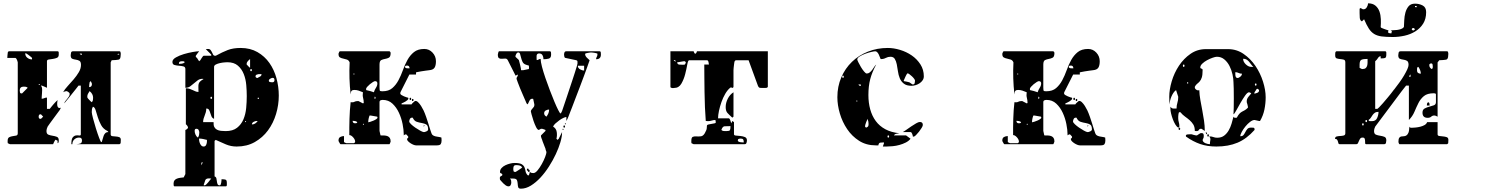

<svg xmlns="http://www.w3.org/2000/svg" viewBox="-20 -856 9040 1157"><path d="M340 -193Q336 -188 325.5 -173.5Q315 -159 303 -143Q291 -127 281 -113Q271 -99 267 -93Q260 -78 260 -67Q260 -49 271.5 -44.5Q283 -40 297 -38Q311 -36 322.5 -31.5Q334 -27 334 -11Q334 -6 333.5 -0.5Q333 5 327 7V-8Q325 -8 320 -11.5Q315 -15 313 -13Q311 -11 306 -0.5Q301 10 300 13H40L27 7Q26 6 26 1Q26 -4 26 -7Q26 -24 35.5 -29Q45 -34 56.5 -35.5Q68 -37 77.5 -39Q87 -41 87 -53V-480Q87 -482 84.5 -489.5Q82 -497 80 -500Q79 -502 76.5 -504.5Q74 -507 73 -507H24Q24 -510 25 -523Q26 -536 27 -540Q27 -542 29.5 -544.5Q32 -547 33 -547H327Q334 -547 334 -538Q334 -529 334 -527Q334 -512 323 -507.5Q312 -503 298.5 -501Q285 -499 274 -497.5Q263 -496 263 -487V-327Q260 -328 248.5 -333.5Q237 -339 233 -340H227Q228 -339 230.5 -333.5Q233 -328 233 -327Q234 -323 234 -313.5Q234 -304 233 -293.5Q232 -283 231.5 -273.5Q231 -264 231 -261Q240 -261 247 -264.5Q254 -268 263 -268V-200H280Q283 -204 288.5 -211Q294 -218 300.5 -225.5Q307 -233 314 -240.5Q321 -248 327 -253Q326 -248 325 -239Q324 -230 325 -221.5Q326 -213 331 -208Q336 -203 347 -207ZM647 -47Q647 -37 656.5 -35.5Q666 -34 677.5 -33.5Q689 -33 698.5 -29.5Q708 -26 708 -13L707 7Q706 8 703.5 10.5Q701 13 700 13H440Q455 12 464.5 8.5Q474 5 474 -10Q474 -27 457 -27Q440 -27 428 -16Q416 -5 416 13H410Q410 -19 419 -29Q428 -39 438.5 -40Q449 -41 458 -39.5Q467 -38 467 -47V-340H453Q449 -334 437.5 -320Q426 -306 413.5 -290Q401 -274 389.5 -260Q378 -246 373 -240L367 -233Q369 -241 374.5 -247.5Q380 -254 385.5 -261Q391 -268 395.5 -275Q400 -282 400 -290Q400 -296 392 -301.5Q384 -307 380 -307Q377 -307 369.5 -304.5Q362 -302 360 -300Q370 -318 388 -337.5Q406 -357 424 -378Q442 -399 455 -421Q468 -443 468 -465Q468 -484 458.5 -489.5Q449 -495 437 -496.5Q425 -498 415.5 -502Q406 -506 406 -523Q406 -529 408 -538Q410 -547 420 -547H700Q704 -547 705.5 -543.5Q707 -540 707.5 -535.5Q708 -531 707.5 -527.5Q707 -524 707 -523Q707 -499 694.5 -496.5Q682 -494 653 -493L647 -480ZM173 -507Q173 -507 169.5 -510.5Q166 -514 160.5 -518Q155 -522 149.5 -526.5Q144 -531 140 -533Q139 -534 136 -534.5Q133 -535 132 -535Q132 -518 144.5 -508Q157 -498 173 -498ZM473 -533H460Q465 -525 473 -525ZM693 -533 687 -527H700ZM534 -350Q534 -353 533 -353Q533 -355 530.5 -360Q528 -365 527 -367Q525 -366 522.5 -363.5Q520 -361 520 -360Q519 -357 518 -345.5Q517 -334 517 -331Q534 -331 534 -350ZM220 -347Q221 -350 217 -350Q213 -350 213 -347Q214 -344 216.5 -344Q219 -344 220 -347ZM147 -327Q141 -332 135.5 -333Q130 -334 123 -334Q99 -334 99 -311Q99 -305 100.5 -299Q102 -293 110 -293H113ZM541 -267Q541 -290 520 -307Q514 -298 510 -290.5Q506 -283 506 -273L507 -267Q508 -265 511.5 -261Q515 -257 519.5 -252.5Q524 -248 527.5 -244.5Q531 -241 533 -240Q539 -246 540 -253Q541 -260 541 -267ZM593 0Q596 -7 598.5 -17.5Q601 -28 604.5 -37.5Q608 -47 614.5 -53.5Q621 -60 633 -60Q632 -64 627 -67Q602 -79 589.5 -102Q577 -125 569.5 -149Q562 -173 556.5 -191.5Q551 -210 540 -213Q535 -204 534 -197Q533 -190 533 -180Q533 -172 540.5 -143Q548 -114 558 -82Q568 -50 577.5 -25Q587 0 590 0ZM240 -153Q239 -155 233.5 -160Q228 -165 227 -167H223Q217 -167 215 -162.5Q213 -158 213 -153Q213 -140 223 -140H227Z M1280 -520Q1320 -542 1352.5 -554.5Q1385 -567 1430 -567Q1488 -567 1531.5 -542Q1575 -517 1603.5 -476.5Q1632 -436 1646 -384.5Q1660 -333 1660 -280Q1660 -224 1643.5 -169Q1627 -114 1595 -70.5Q1563 -27 1515.5 0Q1468 27 1406 27Q1372 27 1341 14Q1310 1 1280 -13L1273 -7V207Q1282 210 1284 219Q1286 228 1287 237Q1288 246 1291 253.5Q1294 261 1304 261Q1308 261 1310 256Q1312 251 1313 245Q1314 239 1314.5 233Q1315 227 1315 224Q1333 224 1340 227Q1347 230 1347 247Q1347 249 1347 258Q1347 267 1340 267H1033Q1027 267 1026.5 260Q1026 253 1026 250Q1026 238 1031.5 231Q1037 224 1046 220.5Q1055 217 1065.5 215.5Q1076 214 1087 213L1097 193V-73Q1100 -73 1106.5 -78Q1113 -83 1113 -87Q1114 -90 1108.5 -98Q1103 -106 1100 -107V-324Q1113 -324 1123 -320.5Q1133 -317 1141.5 -313Q1150 -309 1158 -305.5Q1166 -302 1176 -302Q1176 -320 1175.5 -331Q1175 -342 1177 -350Q1179 -358 1185.5 -364.5Q1192 -371 1207 -380Q1204 -381 1200 -381Q1184 -381 1172 -372.5Q1160 -364 1149 -354Q1138 -344 1126 -335.5Q1114 -327 1097 -327V-440Q1097 -453 1085 -456Q1073 -459 1058 -460Q1043 -461 1031 -464.5Q1019 -468 1019 -483Q1019 -498 1040 -510Q1061 -522 1088 -530Q1115 -538 1141 -542.5Q1167 -547 1177 -547H1180Q1177 -544 1169.5 -533.5Q1162 -523 1160 -520V-513Q1161 -511 1163 -510Q1166 -507 1167 -507Q1168 -504 1173.5 -496.5Q1179 -489 1180 -487L1187 -493Q1188 -495 1193.5 -503.5Q1199 -512 1200 -513Q1201 -515 1203.5 -517.5Q1206 -520 1207 -520H1253V-527L1220 -560L1233 -561Q1244 -561 1249 -554.5Q1254 -548 1257.5 -540.5Q1261 -533 1264.5 -526.5Q1268 -520 1277 -520ZM1487 -500Q1480 -495 1473 -487Q1466 -479 1466 -470Q1466 -467 1467 -467Q1469 -464 1476.5 -456.5Q1484 -449 1487 -447ZM1093 -480Q1092 -486 1086.5 -486.5Q1081 -487 1077 -487Q1068 -487 1063 -484Q1058 -481 1058 -471Q1067 -471 1076.5 -472.5Q1086 -474 1093 -480ZM1267 -120Q1266 -101 1271.5 -90.5Q1277 -80 1287.5 -74.5Q1298 -69 1311.5 -67.5Q1325 -66 1340 -66Q1383 -66 1408.5 -86Q1434 -106 1447 -137Q1460 -168 1463.5 -205Q1467 -242 1467 -277Q1467 -308 1464 -343.5Q1461 -379 1449 -409.5Q1437 -440 1413.5 -460.5Q1390 -481 1350 -481Q1346 -481 1333 -480Q1320 -479 1306 -476Q1292 -473 1281 -467.5Q1270 -462 1270 -453V-140Q1259 -144 1254.5 -154.5Q1250 -165 1247 -175.5Q1244 -186 1239.5 -194Q1235 -202 1223 -202Q1223 -189 1220 -179Q1217 -169 1213.5 -160Q1210 -151 1207 -141.5Q1204 -132 1204 -120ZM1493 -427Q1498 -427 1498 -433.5Q1498 -440 1493 -440Q1488 -440 1488 -433.5Q1488 -427 1493 -427ZM1520 -393Q1521 -389 1527 -387Q1527 -386 1530 -386Q1533 -386 1533 -387Q1541 -391 1548.5 -395.5Q1556 -400 1556 -409Q1554 -409 1548 -409.5Q1542 -410 1536 -409Q1530 -408 1525 -405.5Q1520 -403 1520 -397ZM1634 -373Q1634 -378 1632 -382.5Q1630 -387 1623 -387Q1618 -387 1609 -382Q1600 -377 1600 -370Q1600 -363 1607.5 -361.5Q1615 -360 1620 -360Q1634 -360 1634 -373ZM1253 -260Q1258 -260 1258 -266.5Q1258 -273 1253 -273Q1248 -273 1248 -266.5Q1248 -260 1253 -260ZM1540 -267H1533V-260H1540ZM1460 -120Q1463 -121 1463 -123.5Q1463 -126 1460 -127Q1457 -127 1457 -123Q1457 -119 1460 -120ZM1527 -127Q1518 -127 1508 -121.5Q1498 -116 1498 -106Q1509 -106 1518 -112Q1527 -118 1533 -127ZM1181 -58Q1181 -65 1177 -72.5Q1173 -80 1163 -80Q1153 -80 1153 -67Q1153 -56 1158.5 -44Q1164 -32 1173 -27Q1178 -36 1179.5 -42.5Q1181 -49 1181 -58ZM1227 -13Q1216 -16 1203.5 -18.5Q1191 -21 1179 -21Q1179 -15 1180.5 -6.5Q1182 2 1185.5 9.5Q1189 17 1194 22Q1199 27 1207 27Q1218 27 1222.5 16.5Q1227 6 1227 -3ZM1200 120Q1195 122 1194 125.5Q1193 129 1193 133V140L1200 127ZM1240 219Q1221 219 1217 230Q1213 241 1207 260Q1209 261 1213 261Q1217 261 1223 255.5Q1229 250 1234.5 243Q1240 236 1245 229.5Q1250 223 1253 220Z M2460 -227Q2461 -230 2469 -237.5Q2477 -245 2480 -247Q2489 -250 2499 -240.5Q2509 -231 2517.5 -217.5Q2526 -204 2532.5 -190.5Q2539 -177 2540 -173Q2542 -169 2548 -151.5Q2554 -134 2560.5 -113.5Q2567 -93 2572.5 -75Q2578 -57 2580 -53Q2583 -44 2590 -40Q2597 -36 2605.5 -34Q2614 -32 2623 -31Q2632 -30 2640 -27L2641 -10Q2641 4 2636 12Q2631 20 2613 20H2487Q2481 20 2472 16.5Q2463 13 2454.5 7.5Q2446 2 2439.5 -4.5Q2433 -11 2433 -17V-20Q2434 -21 2437 -23.5Q2440 -26 2440 -27V-33Q2438 -36 2433 -41Q2428 -46 2427 -47Q2425 -47 2419.5 -44.5Q2414 -42 2413 -40V-47Q2413 -73 2406 -108.5Q2399 -144 2384 -176.5Q2369 -209 2345 -231.5Q2321 -254 2286 -254Q2280 -254 2273.5 -251.5Q2267 -249 2267 -240V-67L2273 -40Q2285 -40 2296 -39.5Q2307 -39 2315.5 -35.5Q2324 -32 2329 -24.5Q2334 -17 2334 -3Q2334 -1 2333 0Q2332 2 2330 8Q2329 11 2327 13H2033Q2031 13 2029 10Q2027 7 2025 3Q2022 -1 2020 -7V-10Q2020 -25 2030.5 -30.5Q2041 -36 2053 -36V0Q2053 1 2058.5 3.5Q2064 6 2067 7H2113Q2119 3 2120 0V-3Q2120 -15 2108 -28.5Q2096 -42 2085 -42Q2085 -63 2085 -88.5Q2085 -114 2086 -140Q2087 -166 2088.5 -191.5Q2090 -217 2093 -240Q2108 -238 2115.5 -242.5Q2123 -247 2137 -247H2140L2167 -233Q2168 -233 2169 -234Q2170 -234 2170.5 -234.5Q2171 -235 2172 -235Q2172 -252 2168 -266.5Q2164 -281 2167 -300Q2153 -306 2141 -310Q2129 -314 2115 -314Q2104 -314 2099 -309Q2094 -304 2093 -287Q2082 -383 2087 -480Q2082 -493 2070.5 -497Q2059 -501 2048 -503Q2037 -505 2028.5 -510Q2020 -515 2020 -530V-533Q2021 -536 2023.5 -541.5Q2026 -547 2027 -547H2327Q2328 -546 2330 -545Q2333 -542 2333 -540Q2334 -540 2334 -537Q2334 -514 2323.5 -508.5Q2313 -503 2300.5 -501Q2288 -499 2277.5 -494Q2267 -489 2267 -467V-327Q2267 -310 2270.5 -308Q2274 -306 2285 -306Q2322 -306 2344 -325Q2366 -344 2381 -372Q2396 -400 2408 -433.5Q2420 -467 2435.5 -495Q2451 -523 2474.5 -542Q2498 -561 2537 -561Q2566 -561 2586.5 -539Q2607 -517 2607 -487Q2607 -461 2598.5 -448Q2590 -435 2567 -433Q2558 -432 2544 -430Q2530 -428 2517.5 -426Q2505 -424 2496 -422Q2487 -420 2487 -420V-407H2447L2393 -300Q2392 -299 2392 -293Q2392 -288 2399 -283.5Q2406 -279 2414.5 -275.5Q2423 -272 2430.5 -269.5Q2438 -267 2440 -267Q2441 -266 2441 -263Q2441 -258 2435.5 -253Q2430 -248 2423 -244Q2416 -240 2409.5 -237Q2403 -234 2400 -233V-227ZM2448 -444Q2448 -461 2433 -461Q2429 -461 2425.5 -460Q2422 -459 2420 -453Q2422 -445 2433.5 -444.5Q2445 -444 2448 -444ZM2113 -407Q2116 -407 2116 -410Q2116 -413 2113 -413Q2110 -414 2110 -410Q2110 -406 2113 -407ZM2254 -353Q2254 -367 2240 -367Q2236 -367 2227 -361.5Q2218 -356 2209 -348.5Q2200 -341 2193 -333Q2186 -325 2186 -320Q2186 -316 2187 -313Q2198 -311 2210 -307.5Q2222 -304 2233 -300Q2237 -314 2245.5 -327Q2254 -340 2254 -353ZM2240 -260Q2243 -262 2243 -267Q2243 -272 2240 -273Q2237 -275 2237 -266.5Q2237 -258 2240 -260ZM2453 -253Q2448 -253 2448 -260Q2448 -267 2453 -267Q2458 -267 2458 -260Q2458 -253 2453 -253ZM2467 -247Q2462 -247 2462 -253.5Q2462 -260 2467 -260Q2472 -260 2472 -253.5Q2472 -247 2467 -247ZM2207 -160Q2199 -139 2199 -119Q2202 -119 2211.5 -122Q2221 -125 2230.5 -129Q2240 -133 2247.5 -138Q2255 -143 2255 -147Q2255 -149 2253 -153L2213 -160ZM2463 -147Q2454 -147 2450 -139Q2446 -131 2446 -124Q2446 -118 2457 -107.5Q2468 -97 2482.5 -87Q2497 -77 2511.5 -69Q2526 -61 2533 -60Q2538 -59 2549 -64Q2560 -69 2560 -76Q2560 -99 2549 -105.5Q2538 -112 2522.5 -114.5Q2507 -117 2491.5 -122Q2476 -127 2467 -147ZM2133 -120Q2127 -125 2120 -126.5Q2113 -128 2105 -128Q2105 -113 2120 -113Q2124 -113 2128 -114Q2132 -115 2133 -120ZM2173 -107Q2174 -110 2170 -110Q2166 -110 2167 -107Q2167 -104 2170 -104Q2173 -104 2173 -107ZM2533 -93V-100H2540Z M3593 -547Q3600 -547 3600.5 -538Q3601 -529 3601 -527Q3601 -499 3572 -499Q3572 -507 3576 -513Q3580 -519 3580 -527V-533Q3578 -534 3572.5 -535.5Q3567 -537 3560.5 -538Q3554 -539 3548.5 -539.5Q3543 -540 3540 -540Q3536 -540 3523 -537.5Q3510 -535 3507 -533Q3506 -532 3506 -530Q3506 -519 3516.5 -508.5Q3527 -498 3533 -493Q3529 -481 3520 -456Q3511 -431 3499.5 -399.5Q3488 -368 3474.5 -333Q3461 -298 3449 -266.5Q3437 -235 3427.5 -210Q3418 -185 3413 -173Q3410 -165 3404.5 -151Q3399 -137 3393 -127V-151Q3387 -151 3375 -145.5Q3363 -140 3350.5 -131Q3338 -122 3327 -112Q3316 -102 3313 -93Q3332 -82 3335 -60Q3338 -38 3333 -20L3340 -13Q3344 -16 3347 -20L3367 -60V-57Q3367 -33 3357 1Q3347 35 3329.5 72.5Q3312 110 3288 147.5Q3264 185 3236.5 214.5Q3209 244 3179 262.5Q3149 281 3119 281Q3105 281 3102.5 271.5Q3100 262 3099.5 250.5Q3099 239 3095 229.5Q3091 220 3073 220H3053Q3059 226 3060 231.5Q3061 237 3061 244Q3061 252 3057 259.5Q3053 267 3044 267Q3036 267 3028 261.5Q3020 256 3013 249Q3006 242 3000.5 235.5Q2995 229 2993 227Q2992 224 2992 217Q2992 211 2994.5 208.5Q2997 206 2999.5 205Q3002 204 3004.5 202.5Q3007 201 3007 197Q3007 193 3005 191.5Q3003 190 3000 189Q2997 188 2995 186.5Q2993 185 2993 180Q2993 167 3002.5 156.5Q3012 146 3026 139.5Q3040 133 3054.5 129.5Q3069 126 3080 126Q3111 126 3123.5 133.5Q3136 141 3140.5 152Q3145 163 3147 176Q3149 189 3160 200Q3161 201 3163 201Q3166 201 3167 200Q3168 198 3170.5 190Q3173 182 3173 180Q3179 185 3183.5 186Q3188 187 3194 187Q3206 187 3219.5 170.5Q3233 154 3245 132.5Q3257 111 3265 90Q3273 69 3273 60Q3271 56 3270 52Q3269 49 3268 45.5Q3267 42 3267 40Q3266 38 3263 30Q3260 22 3256.5 13Q3253 4 3250 -3.5Q3247 -11 3247 -13Q3245 -17 3242.5 -24.5Q3240 -32 3240 -33V-40L3267 -67V-73Q3266 -74 3258 -76.5Q3250 -79 3247 -80H3240Q3239 -80 3233.5 -76.5Q3228 -73 3227 -73Q3219 -73 3210.5 -90Q3202 -107 3195 -127.5Q3188 -148 3183.5 -165.5Q3179 -183 3179 -184Q3179 -190 3182.5 -194.5Q3186 -199 3189.5 -203Q3193 -207 3196.5 -211.5Q3200 -216 3200 -223V-227L3193 -260Q3191 -261 3187 -261Q3176 -261 3170 -248Q3164 -235 3160 -227L3153 -233Q3153 -234 3146.5 -248.5Q3140 -263 3131.5 -283Q3123 -303 3114 -324Q3105 -345 3100 -360L3093 -380V-387Q3094 -388 3097 -393.5Q3100 -399 3100 -400V-407L3087 -400L3040 -493Q3035 -503 3025 -503Q3015 -503 3005 -502Q2995 -501 2987.5 -505Q2980 -509 2980 -527Q2980 -531 2982.5 -539Q2985 -547 2987 -547H3293Q3300 -547 3300.5 -538Q3301 -529 3301 -527Q3301 -507 3287.5 -503Q3274 -499 3255 -499Q3255 -513 3249 -523.5Q3243 -534 3229 -534Q3221 -534 3217.5 -530Q3214 -526 3213.5 -520Q3213 -514 3213.5 -507Q3214 -500 3214 -494Q3221 -494 3226 -497.5Q3231 -501 3238 -501Q3238 -484 3246 -453.5Q3254 -423 3266.5 -386.5Q3279 -350 3293.5 -312Q3308 -274 3321 -243Q3334 -212 3344 -192.5Q3354 -173 3357 -173H3360L3367 -187Q3370 -196 3377 -216.5Q3384 -237 3392.5 -262.5Q3401 -288 3410.5 -316.5Q3420 -345 3428.5 -370.5Q3437 -396 3443.5 -416.5Q3450 -437 3453 -447Q3454 -450 3457 -460Q3460 -470 3460 -473V-480Q3460 -484 3459.5 -487.5Q3459 -491 3453 -493L3387 -507Q3382 -508 3380.5 -515.5Q3379 -523 3379 -527Q3379 -533 3381.5 -540Q3384 -547 3393 -547ZM3167 -440Q3168 -443 3168 -450Q3168 -462 3164 -462Q3160 -462 3147 -467Q3134 -472 3128.5 -484Q3123 -496 3120 -508.5Q3117 -521 3114 -530.5Q3111 -540 3103 -540Q3096 -540 3091 -531Q3086 -522 3086 -516Q3086 -514 3087 -513Q3087 -513 3090 -510Q3093 -507 3097 -503.5Q3101 -500 3104 -497Q3107 -494 3107 -493Q3108 -490 3110 -481.5Q3112 -473 3114.5 -463.5Q3117 -454 3118.5 -445.5Q3120 -437 3120 -433H3133ZM3500 -460H3462Q3462 -446 3475 -438.5Q3488 -431 3500 -431ZM3289 -196Q3279 -196 3269 -190.5Q3259 -185 3259 -173Q3259 -161 3273 -153Q3281 -164 3285 -174Q3289 -184 3289 -196ZM3387 -107Q3384 -106 3384 -110Q3384 -114 3387 -113Q3390 -113 3390 -110Q3390 -107 3387 -107ZM3380 -87Q3375 -87 3375 -93.5Q3375 -100 3380 -100Q3385 -100 3385 -93.5Q3385 -87 3380 -87ZM3373 -73Q3370 -73 3370 -77Q3370 -81 3373 -80Q3376 -79 3376 -76.5Q3376 -74 3373 -73ZM3087 180Q3089 179 3094.5 175.5Q3100 172 3107 167.5Q3114 163 3119.5 159Q3125 155 3127 153Q3121 144 3111.5 141.5Q3102 139 3092 139Q3079 139 3076 145.5Q3073 152 3073 164Q3073 169 3074.5 174.5Q3076 180 3083 180ZM3167 180Q3160 180 3162 173H3160Q3155 173 3155 166.5Q3155 160 3160 160Q3167 160 3165 167H3167Q3172 167 3172 173.5Q3172 180 3167 180Z M4607 -333Q4607 -332 4604.5 -329.5Q4602 -327 4600 -327Q4599 -326 4591 -326Q4583 -326 4579 -326Q4569 -326 4560.5 -326.5Q4552 -327 4547 -340L4491 -493H4413L4407 -487Q4406 -486 4405 -479.5Q4404 -473 4403 -464.5Q4402 -456 4401 -447.5Q4400 -439 4400 -433V-333Q4398 -327 4396 -326.5Q4394 -326 4391.5 -327Q4389 -328 4386.5 -329Q4384 -330 4380 -327Q4364 -314 4350.5 -291Q4337 -268 4327.5 -241Q4318 -214 4312.5 -188Q4307 -162 4307 -143H4373Q4374 -143 4376.5 -139.5Q4379 -136 4380 -133L4387 -113L4393 -127L4403 -120V-47Q4403 -40 4415 -39Q4427 -38 4442 -36.5Q4457 -35 4469 -30Q4481 -25 4481 -10Q4481 -4 4478.5 4.5Q4476 13 4467 13H4160L4147 7Q4146 6 4146 1Q4146 -4 4146 -7Q4146 -28 4155 -31.5Q4164 -35 4176.5 -34Q4189 -33 4203 -34.5Q4217 -36 4227 -53Q4239 -74 4239 -84Q4239 -94 4240 -99Q4241 -104 4249.5 -106Q4258 -108 4287 -113Q4295 -115 4293 -122Q4291 -129 4291 -133Q4280 -133 4269 -129.5Q4258 -126 4247 -126L4233 -127Q4230 -164 4228 -209.5Q4226 -255 4225.5 -301.5Q4225 -348 4224.5 -391Q4224 -434 4224 -467H4252Q4252 -471 4249.5 -482Q4247 -493 4240 -493H4133Q4126 -493 4121.5 -467Q4117 -441 4109 -409.5Q4101 -378 4086 -352Q4071 -326 4043 -326Q4043 -326 4039 -325.5Q4035 -325 4031 -325.5Q4027 -326 4023.5 -327.5Q4020 -329 4020 -333V-547H4160Q4160 -545 4162.5 -540Q4165 -535 4167 -533H4173Q4175 -535 4177.5 -540Q4180 -545 4180 -547H4607ZM4053 -487Q4051 -491 4047 -493Q4046 -494 4043 -494Q4041 -494 4040 -493Q4041 -489 4047 -487Q4047 -486 4050 -486Q4052 -486 4053 -487ZM4060 -480Q4063 -468 4072 -467Q4081 -466 4090 -466Q4092 -466 4098.5 -466Q4105 -466 4107 -467Q4108 -468 4110.5 -473Q4113 -478 4113 -480Q4113 -481 4110.5 -483.5Q4108 -486 4107 -487H4100ZM4393 -147Q4374 -164 4363.5 -175.5Q4353 -187 4353 -211Q4353 -236 4365.5 -261Q4378 -286 4400 -300V-153ZM4382 -96Q4358 -96 4346 -95Q4334 -94 4327 -73Q4333 -67 4341 -66.5Q4349 -66 4357 -66Q4375 -66 4378.5 -71.5Q4382 -77 4382 -96ZM4462 2Q4462 -10 4458.5 -15.5Q4455 -21 4443 -21Q4438 -21 4432 -19Q4426 -17 4426 -10Q4426 -5 4431 -2.5Q4436 0 4442.5 1Q4449 2 4454.5 2Q4460 2 4462 2Z M5257 20Q5200 20 5157 -7.5Q5114 -35 5085 -78Q5056 -121 5041 -172Q5026 -223 5026 -270Q5026 -335 5049.5 -389.5Q5073 -444 5114 -483.5Q5155 -523 5210.5 -545Q5266 -567 5330 -567Q5365 -567 5403.5 -555.5Q5442 -544 5474 -522Q5506 -500 5526.5 -468Q5547 -436 5547 -396Q5547 -383 5540 -372.5Q5533 -362 5522 -354.5Q5511 -347 5498 -343Q5485 -339 5473 -339Q5443 -339 5426.5 -352Q5410 -365 5402 -384.5Q5394 -404 5391 -426.5Q5388 -449 5384 -468.5Q5380 -488 5372 -501Q5364 -514 5346 -514Q5331 -514 5318 -507Q5305 -500 5290 -500H5287Q5285 -503 5282.5 -510.5Q5280 -518 5276 -526.5Q5272 -535 5266.5 -541Q5261 -547 5254 -547Q5248 -547 5230.5 -543Q5213 -539 5194 -532Q5175 -525 5160.5 -516Q5146 -507 5146 -497Q5146 -494 5152.5 -480.5Q5159 -467 5168 -452Q5177 -437 5187 -425Q5197 -413 5203 -413Q5213 -413 5221 -419.5Q5229 -426 5235.5 -434.5Q5242 -443 5247.5 -452Q5253 -461 5260 -467Q5235 -421 5224 -379Q5213 -337 5213 -283Q5213 -237 5224 -197Q5235 -157 5257.5 -126.5Q5280 -96 5315.5 -77Q5351 -58 5400 -53Q5397 -53 5383.5 -50.5Q5370 -48 5367 -40H5440L5467 -20Q5456 -6 5438 3Q5420 12 5400 17.5Q5380 23 5359.5 25Q5339 27 5323 27H5300L5307 7L5306 2Q5295 2 5285 3.5Q5275 5 5273 20ZM5494 -370Q5494 -374 5488.5 -381.5Q5483 -389 5475.5 -396Q5468 -403 5460.5 -408.5Q5453 -414 5450 -414Q5448 -414 5447 -413Q5445 -411 5442 -405.5Q5439 -400 5436 -393.5Q5433 -387 5430.5 -381Q5428 -375 5427 -373Q5426 -373 5426 -370Q5426 -368 5427 -367Q5431 -367 5443.5 -364Q5456 -361 5460 -360Q5462 -359 5470 -353Q5478 -347 5480 -347Q5490 -347 5492 -355.5Q5494 -364 5494 -370ZM5060 -387Q5065 -387 5065 -393.5Q5065 -400 5060 -400Q5055 -400 5055 -393.5Q5055 -387 5060 -387ZM5167 -347H5153Q5157 -338 5167 -338ZM5147 -247Q5147 -250 5143 -250Q5139 -250 5140 -247Q5141 -244 5143.5 -244Q5146 -244 5147 -247ZM5193 -93Q5196 -88 5200 -87Q5210 -91 5212 -96Q5214 -101 5214 -109Q5214 -118 5212.5 -124.5Q5211 -131 5207 -140Q5207 -137 5204.5 -131.5Q5202 -126 5199.5 -119.5Q5197 -113 5195 -106.5Q5193 -100 5193 -97ZM5420 -60Q5428 -64 5442 -74Q5456 -84 5471.5 -94.5Q5487 -105 5501 -113Q5515 -121 5523 -121Q5541 -121 5541 -103Q5541 -97 5534 -85.5Q5527 -74 5518 -62.5Q5509 -51 5500 -42Q5491 -33 5487 -33H5481Q5481 -38 5477 -49Q5473 -60 5467 -60ZM5333 -27Q5338 -27 5338 -33.5Q5338 -40 5333 -40Q5328 -40 5328 -33.5Q5328 -27 5333 -27Z M6460 -227Q6461 -230 6469 -237.5Q6477 -245 6480 -247Q6489 -250 6499 -240.5Q6509 -231 6517.5 -217.5Q6526 -204 6532.5 -190.5Q6539 -177 6540 -173Q6542 -169 6548 -151.5Q6554 -134 6560.5 -113.5Q6567 -93 6572.5 -75Q6578 -57 6580 -53Q6583 -44 6590 -40Q6597 -36 6605.5 -34Q6614 -32 6623 -31Q6632 -30 6640 -27L6641 -10Q6641 4 6636 12Q6631 20 6613 20H6487Q6481 20 6472 16.5Q6463 13 6454.5 7.5Q6446 2 6439.5 -4.5Q6433 -11 6433 -17V-20Q6434 -21 6437 -23.5Q6440 -26 6440 -27V-33Q6438 -36 6433 -41Q6428 -46 6427 -47Q6425 -47 6419.5 -44.5Q6414 -42 6413 -40V-47Q6413 -73 6406 -108.5Q6399 -144 6384 -176.5Q6369 -209 6345 -231.5Q6321 -254 6286 -254Q6280 -254 6273.5 -251.5Q6267 -249 6267 -240V-67L6273 -40Q6285 -40 6296 -39.5Q6307 -39 6315.5 -35.5Q6324 -32 6329 -24.5Q6334 -17 6334 -3Q6334 -1 6333 0Q6332 2 6330 8Q6329 11 6327 13H6033Q6031 13 6029 10Q6027 7 6025 3Q6022 -1 6020 -7V-10Q6020 -25 6030.5 -30.5Q6041 -36 6053 -36V0Q6053 1 6058.5 3.5Q6064 6 6067 7H6113Q6119 3 6120 0V-3Q6120 -15 6108 -28.5Q6096 -42 6085 -42Q6085 -63 6085 -88.5Q6085 -114 6086 -140Q6087 -166 6088.5 -191.5Q6090 -217 6093 -240Q6108 -238 6115.5 -242.5Q6123 -247 6137 -247H6140L6167 -233Q6168 -233 6169 -234Q6170 -234 6170.5 -234.5Q6171 -235 6172 -235Q6172 -252 6168 -266.5Q6164 -281 6167 -300Q6153 -306 6141 -310Q6129 -314 6115 -314Q6104 -314 6099 -309Q6094 -304 6093 -287Q6082 -383 6087 -480Q6082 -493 6070.5 -497Q6059 -501 6048 -503Q6037 -505 6028.5 -510Q6020 -515 6020 -530V-533Q6021 -536 6023.5 -541.5Q6026 -547 6027 -547H6327Q6328 -546 6330 -545Q6333 -542 6333 -540Q6334 -540 6334 -537Q6334 -514 6323.5 -508.5Q6313 -503 6300.5 -501Q6288 -499 6277.5 -494Q6267 -489 6267 -467V-327Q6267 -310 6270.5 -308Q6274 -306 6285 -306Q6322 -306 6344 -325Q6366 -344 6381 -372Q6396 -400 6408 -433.5Q6420 -467 6435.5 -495Q6451 -523 6474.5 -542Q6498 -561 6537 -561Q6566 -561 6586.5 -539Q6607 -517 6607 -487Q6607 -461 6598.5 -448Q6590 -435 6567 -433Q6558 -432 6544 -430Q6530 -428 6517.5 -426Q6505 -424 6496 -422Q6487 -420 6487 -420V-407H6447L6393 -300Q6392 -299 6392 -293Q6392 -288 6399 -283.5Q6406 -279 6414.5 -275.5Q6423 -272 6430.5 -269.5Q6438 -267 6440 -267Q6441 -266 6441 -263Q6441 -258 6435.5 -253Q6430 -248 6423 -244Q6416 -240 6409.5 -237Q6403 -234 6400 -233V-227ZM6448 -444Q6448 -461 6433 -461Q6429 -461 6425.5 -460Q6422 -459 6420 -453Q6422 -445 6433.5 -444.5Q6445 -444 6448 -444ZM6113 -407Q6116 -407 6116 -410Q6116 -413 6113 -413Q6110 -414 6110 -410Q6110 -406 6113 -407ZM6254 -353Q6254 -367 6240 -367Q6236 -367 6227 -361.5Q6218 -356 6209 -348.5Q6200 -341 6193 -333Q6186 -325 6186 -320Q6186 -316 6187 -313Q6198 -311 6210 -307.5Q6222 -304 6233 -300Q6237 -314 6245.5 -327Q6254 -340 6254 -353ZM6240 -260Q6243 -262 6243 -267Q6243 -272 6240 -273Q6237 -275 6237 -266.5Q6237 -258 6240 -260ZM6453 -253Q6448 -253 6448 -260Q6448 -267 6453 -267Q6458 -267 6458 -260Q6458 -253 6453 -253ZM6467 -247Q6462 -247 6462 -253.5Q6462 -260 6467 -260Q6472 -260 6472 -253.5Q6472 -247 6467 -247ZM6207 -160Q6199 -139 6199 -119Q6202 -119 6211.5 -122Q6221 -125 6230.5 -129Q6240 -133 6247.5 -138Q6255 -143 6255 -147Q6255 -149 6253 -153L6213 -160ZM6463 -147Q6454 -147 6450 -139Q6446 -131 6446 -124Q6446 -118 6457 -107.5Q6468 -97 6482.5 -87Q6497 -77 6511.5 -69Q6526 -61 6533 -60Q6538 -59 6549 -64Q6560 -69 6560 -76Q6560 -99 6549 -105.5Q6538 -112 6522.5 -114.5Q6507 -117 6491.5 -122Q6476 -127 6467 -147ZM6133 -120Q6127 -125 6120 -126.5Q6113 -128 6105 -128Q6105 -113 6120 -113Q6124 -113 6128 -114Q6132 -115 6133 -120ZM6173 -107Q6174 -110 6170 -110Q6166 -110 6167 -107Q6167 -104 6170 -104Q6173 -104 6173 -107ZM6533 -93V-100H6540Z M7380 -560Q7432 -560 7474 -531Q7516 -502 7545.5 -458.5Q7575 -415 7591 -364Q7607 -313 7607 -270Q7607 -233 7599.5 -196Q7592 -159 7573 -127H7567Q7565 -127 7553.5 -130Q7542 -133 7540 -133Q7528 -133 7513 -121.5Q7498 -110 7485 -94Q7472 -78 7463 -61.5Q7454 -45 7454 -35Q7468 -35 7474 -43Q7480 -51 7485 -61Q7490 -71 7497 -79Q7504 -87 7519 -87Q7525 -87 7532.5 -86.5Q7540 -86 7540 -77V-73Q7492 -19 7437 4Q7382 27 7310 27Q7256 27 7212.5 12Q7169 -3 7127 -33Q7126 -34 7126 -37Q7126 -45 7136.5 -46Q7147 -47 7153 -47H7160Q7162 -46 7173.5 -43Q7185 -40 7187 -40H7193Q7195 -41 7203.5 -47Q7212 -53 7213 -53L7220 -54Q7229 -54 7231.5 -49.5Q7234 -45 7234 -37L7233 -27Q7233 -26 7230 -20Q7227 -14 7227 -13Q7227 -6 7232 -1Q7237 4 7244 7Q7251 10 7258.5 11.5Q7266 13 7271 13Q7271 1 7273.5 -11.5Q7276 -24 7267 -33Q7268 -34 7270 -34Q7282 -34 7292 -30Q7302 -26 7315 -26Q7340 -26 7356.5 -38.5Q7373 -51 7384 -70Q7395 -89 7401.5 -111Q7408 -133 7413 -153Q7415 -148 7418.5 -147Q7422 -146 7427 -146Q7431 -146 7433 -147Q7442 -164 7449.5 -171.5Q7457 -179 7464.5 -183Q7472 -187 7480.5 -191.5Q7489 -196 7500 -207V-213Q7500 -215 7497 -226.5Q7494 -238 7493 -240V-247Q7493 -260 7503 -272.5Q7513 -285 7520 -293Q7519 -295 7514 -297.5Q7509 -300 7507 -300Q7497 -300 7483 -280Q7469 -260 7455 -235.5Q7441 -211 7429.5 -190Q7418 -169 7413 -167Q7414 -178 7414.5 -205.5Q7415 -233 7415 -263.5Q7415 -294 7414.5 -321.5Q7414 -349 7413 -360Q7413 -381 7407 -408Q7401 -435 7389 -458.5Q7377 -482 7358 -498Q7339 -514 7313 -514Q7304 -514 7287 -508Q7270 -502 7253.5 -493Q7237 -484 7225 -472.5Q7213 -461 7213 -450Q7213 -446 7215 -444.5Q7217 -443 7220 -442.5Q7223 -442 7225 -440Q7227 -438 7227 -434Q7227 -404 7222 -389Q7217 -374 7209.5 -365.5Q7202 -357 7194 -351Q7186 -345 7180 -333V-330Q7180 -321 7189.5 -315Q7199 -309 7207 -313Q7208 -284 7213.5 -253Q7219 -222 7225 -191Q7231 -160 7235.5 -129Q7240 -98 7240 -70V-67Q7238 -68 7230 -73.5Q7222 -79 7220 -80H7217Q7208 -80 7204.5 -73Q7201 -66 7190 -66Q7183 -66 7180 -67Q7180 -91 7171 -105.5Q7162 -120 7149 -131.5Q7136 -143 7121 -153.5Q7106 -164 7093 -180H7087Q7084 -180 7083 -175.5Q7082 -171 7081 -165Q7080 -159 7080 -153Q7080 -147 7080 -143Q7080 -131 7083.5 -119.5Q7087 -108 7087 -96V-93Q7084 -88 7080 -87Q7071 -92 7062.5 -106Q7054 -120 7047.5 -137.5Q7041 -155 7037 -172Q7033 -189 7033 -200V-213Q7041 -202 7050 -202Q7059 -202 7070 -202Q7070 -221 7075 -236.5Q7080 -252 7080 -270V-273L7067 -313Q7058 -307 7051 -296.5Q7044 -286 7039 -274Q7034 -262 7031 -249.5Q7028 -237 7027 -227L7026 -273Q7026 -316 7041 -366.5Q7056 -417 7084.5 -460Q7113 -503 7154 -531.5Q7195 -560 7247 -560ZM7533 -453Q7525 -460 7519 -468.5Q7513 -477 7506.5 -484.5Q7500 -492 7492 -497Q7484 -502 7471 -502Q7471 -484 7487 -468.5Q7503 -453 7520 -453ZM7113 -453Q7118 -453 7118 -460Q7118 -467 7113 -467Q7108 -467 7108 -460Q7108 -453 7113 -453ZM7464 -412Q7452 -412 7443.5 -416.5Q7435 -421 7424 -421Q7424 -419 7424 -413.5Q7424 -408 7424.5 -402Q7425 -396 7428 -391Q7431 -386 7437 -386Q7445 -386 7454.5 -394Q7464 -402 7464 -412ZM7140 -360H7133V-353H7140ZM7547 -340Q7552 -340 7552 -346.5Q7552 -353 7547 -353Q7542 -353 7542 -346.5Q7542 -340 7547 -340ZM7567 -313Q7563 -319 7560 -320Q7559 -321 7556 -321Q7554 -321 7553 -320Q7552 -318 7547 -310.5Q7542 -303 7540 -300L7538 -292Q7545 -292 7556 -296.5Q7567 -301 7567 -310ZM7087 -73Q7082 -73 7082 -80Q7082 -87 7087 -87Q7092 -87 7092 -80Q7092 -73 7087 -73ZM7254 -50Q7254 -48 7253 -47Q7248 -48 7247 -53Q7246 -54 7246 -57Q7246 -59 7247 -60Q7251 -59 7253 -53Q7254 -53 7254 -50ZM7260 -33Q7255 -33 7255 -40Q7255 -47 7260 -47Q7265 -47 7265 -40Q7265 -33 7260 -33Z M8197 -800Q8209 -800 8216.5 -812.5Q8224 -825 8224 -836Q8252 -836 8268.5 -822Q8285 -808 8292.5 -787Q8300 -766 8301 -740.5Q8302 -715 8300 -693Q8301 -689 8307 -687Q8309 -686 8314.5 -684Q8320 -682 8326.5 -679.5Q8333 -677 8338.5 -675.5Q8344 -674 8347 -673Q8342 -659 8349 -657Q8356 -655 8365 -655Q8365 -661 8367 -665.5Q8369 -670 8360 -673Q8365 -674 8376 -674Q8387 -674 8399 -675.5Q8411 -677 8422.5 -681Q8434 -685 8440 -693Q8441 -709 8442 -733.5Q8443 -758 8449 -780Q8455 -802 8468 -818Q8481 -834 8507 -834Q8532 -834 8553 -823Q8574 -812 8574 -783Q8574 -742 8556 -713.5Q8538 -685 8509 -667Q8480 -649 8444.5 -641Q8409 -633 8374 -633Q8333 -633 8306 -636.5Q8279 -640 8260.5 -651.5Q8242 -663 8228.5 -684Q8215 -705 8200 -740L8187 -727Q8175 -733 8174 -749.5Q8173 -766 8173 -777V-800Q8173 -807 8180 -807Q8181 -807 8186.5 -803.5Q8192 -800 8193 -800ZM8520 -813Q8518 -818 8513 -820H8507V-813ZM8500 -673Q8504 -676 8507 -680Q8504 -684 8500 -687H8493Q8488 -684 8487 -680Q8488 -676 8493 -673ZM8700 -547Q8704 -547 8705.5 -543.5Q8707 -540 8707.5 -535.5Q8708 -531 8707.5 -527.5Q8707 -524 8707 -523Q8707 -499 8694.5 -496.5Q8682 -494 8653 -493L8643 -480V-153Q8642 -154 8635.5 -156.5Q8629 -159 8627 -160H8623Q8612 -160 8604.5 -153Q8597 -146 8583 -146Q8552 -146 8552 -177Q8552 -195 8564.5 -202Q8577 -209 8592.5 -213Q8608 -217 8620.5 -221.5Q8633 -226 8633 -240V-287Q8633 -292 8628 -293Q8623 -294 8620 -294Q8581 -294 8560.5 -277Q8540 -260 8527.5 -235Q8515 -210 8503.5 -182.5Q8492 -155 8470 -133V-340H8453L8427 -307L8267 -93Q8260 -78 8260 -67Q8260 -49 8271.5 -44.5Q8283 -40 8297 -38Q8311 -36 8322.5 -31.5Q8334 -27 8334 -10Q8334 -4 8332 4.5Q8330 13 8320 13H8213Q8207 13 8206.5 7Q8206 1 8206 -6.5Q8206 -14 8203.5 -20.5Q8201 -27 8191 -27Q8181 -27 8176.5 -20.5Q8172 -14 8169 -6.5Q8166 1 8163 7Q8160 13 8153 13H8053Q8047 13 8045.5 8Q8044 3 8042.5 -3Q8041 -9 8037.5 -14Q8034 -19 8025 -19Q8025 -31 8034.5 -33.5Q8044 -36 8056 -36.5Q8068 -37 8077.5 -39.5Q8087 -42 8087 -53V-480Q8087 -494 8077.5 -496.5Q8068 -499 8056.5 -500Q8045 -501 8035.5 -504Q8026 -507 8026 -521Q8026 -524 8026 -531.5Q8026 -539 8027 -540Q8027 -542 8029.5 -544.5Q8032 -547 8033 -547H8327Q8334 -547 8334 -538Q8334 -529 8334 -527Q8334 -509 8326 -506.5Q8318 -504 8300 -504V-517Q8290 -517 8283.5 -506Q8277 -495 8267 -487V-200H8280Q8281 -200 8290.5 -209Q8300 -218 8313.5 -234Q8327 -250 8344 -270Q8361 -290 8378 -313V-315H8380Q8397 -337 8413 -359Q8429 -381 8441 -401.5Q8453 -422 8460.5 -438.5Q8468 -455 8468 -465Q8468 -484 8458.5 -489.5Q8449 -495 8437 -496.5Q8425 -498 8415.5 -502Q8406 -506 8406 -523Q8406 -529 8408 -538Q8410 -547 8420 -547ZM8190 -440Q8203 -440 8209.5 -445.5Q8216 -451 8218.5 -460Q8221 -469 8221 -479.5Q8221 -490 8221 -501Q8196 -501 8184.5 -496Q8173 -491 8173 -467V-447L8187 -440ZM8593 -463Q8593 -449 8607 -440Q8613 -442 8613.5 -447Q8614 -452 8614 -457Q8614 -462 8612.5 -468Q8611 -474 8603 -474Q8601 -474 8600 -473Q8596 -472 8593 -467ZM8542 -412Q8542 -423 8537.5 -434Q8533 -445 8527 -453Q8520 -452 8519.5 -444Q8519 -436 8519 -432Q8519 -412 8542 -412ZM8480 -407Q8472 -402 8472 -393H8480ZM8380 -315Q8397 -314 8399.5 -306Q8402 -298 8402 -283Q8388 -283 8383 -292.5Q8378 -302 8378 -313ZM8578 -220Q8578 -225 8579.5 -231.5Q8581 -238 8587 -240Q8593 -238 8594 -231.5Q8595 -225 8595 -220ZM8287 -182Q8273 -182 8265 -176.5Q8257 -171 8251.5 -163Q8246 -155 8241 -147Q8236 -139 8227 -133Q8228 -126 8236 -126Q8244 -126 8248 -126Q8270 -126 8278.5 -144.5Q8287 -163 8287 -182ZM8213 -120Q8218 -120 8218 -126.5Q8218 -133 8213 -133Q8208 -133 8208 -126.5Q8208 -120 8213 -120ZM8643 -47Q8643 -38 8653 -36.5Q8663 -35 8675.5 -34Q8688 -33 8698 -29.5Q8708 -26 8708 -13L8707 7Q8706 8 8703.5 10.5Q8701 13 8700 13H8413Q8412 13 8409.5 8Q8407 3 8407 0Q8407 -18 8411.5 -25Q8416 -32 8423.5 -33.5Q8431 -35 8439 -35Q8447 -35 8454.5 -39.5Q8462 -44 8467 -55.5Q8472 -67 8473 -93Q8475 -88 8478.5 -87Q8482 -86 8486 -86Q8496 -86 8510.5 -87.5Q8525 -89 8539 -92.5Q8553 -96 8564.5 -102.5Q8576 -109 8580 -120H8643ZM8193 -100Q8198 -100 8198 -106.5Q8198 -113 8193 -113Q8188 -113 8188 -106.5Q8188 -100 8193 -100Z"/></svg>

Font: Genkaimincho
Style: Regular
Weight: 800
Designer: Dr. Ken Lunde (project architect, glyph set definition & overall production); Masataka HATTORI \u670D \u90E8 \u6B63 \u8C
Foundry: Adobe Systems Incorporated
Version: Version 1.00